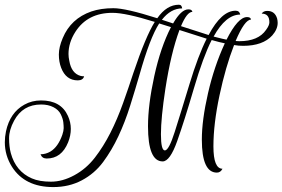

<svg xmlns="http://www.w3.org/2000/svg" viewBox="-24 -674 1171 796"><path d="M684.8 -561.6 636 -576.8Q597.6 -517.6 554.4 -364Q536.8 -303.2 515.6 -235.6Q494.4 -168 466.8 -109.2Q439.2 -50.4 403.6 -2.4Q368 45.6 315.2 73.6Q262.4 101.6 196.8 101.6Q79.2 101.6 25.6 17.6Q-4 -29.6 -4 -84Q-4 -106.4 0.8 -129.6Q17.6 -207.2 76.8 -240Q108 -257.6 146.4 -257.6Q228.8 -257.6 257.6 -193.6Q269.6 -167.2 269.6 -139.6Q269.6 -112 258.4 -84Q231.2 -16.8 169.6 -16.8Q160 -16.8 153.6 -21.2Q147.2 -25.6 144 -34.4Q165.6 -34.4 184.8 -45.6Q216.8 -64.8 234.4 -115.2Q240 -132 240 -142.8Q240 -153.6 238.4 -167.6Q236.8 -181.6 228 -200Q219.2 -218.4 197.6 -229.6Q176 -240.8 146.4 -240.8Q70.4 -240.8 34.4 -173.6Q13.6 -135.2 13.6 -100.8Q13.6 -66.4 20.8 -39.2Q41.6 36.8 108 65.6Q139.2 79.2 187.2 79.2Q235.2 79.2 284.4 52.4Q333.6 25.6 369.2 -20.4Q404.8 -66.4 433.6 -123.2Q462.4 -180 486 -246Q509.6 -312 528.8 -371.2Q580 -523.2 617.6 -583.2Q496.8 -620.8 442.4 -620.8Q339.2 -620.8 288.8 -542.4Q260 -497.6 260 -450.4Q260 -436.8 263.2 -422.4Q272 -369.6 310.4 -359.2Q317.6 -357.6 324.8 -357.6Q320 -340.8 298.4 -340.8Q249.6 -340.8 229.6 -392.8Q220 -417.6 220 -448Q220 -478.4 236 -516Q269.6 -596.8 354.4 -626.4Q394.4 -640 446 -640Q497.6 -640 628 -598.4Q667.2 -654.4 717.6 -654.4Q724 -654.4 727.2 -650.4Q730.4 -646.4 731.2 -639.2Q684 -639.2 647.2 -592Q683.2 -580.8 693.6 -576.8Q727.2 -635.2 756.8 -635.2Q770.4 -635.2 772.8 -627.2L773.6 -624.8Q751.2 -624.8 726.4 -565.6L840.8 -528.8Q894.4 -629.6 952.8 -629.6Q960.8 -629.6 965.6 -625.6Q970.4 -621.6 972 -613.6Q912 -613.6 861.6 -522.4Q904.8 -511.2 915.2 -509.6Q962.4 -603.2 1000 -603.2Q1013.6 -603.2 1016 -595.2L1016.8 -592.8Q990.4 -592.8 952.8 -504Q958.4 -503.2 968 -503.2Q1047.2 -503.2 1079.2 -550.4Q1092.8 -568.8 1092.8 -581.6Q1092.8 -617.6 1060.8 -617.6Q1068 -628.8 1084 -628.8Q1115.2 -628.8 1124.8 -597.6Q1127.2 -588 1127.2 -579.2Q1127.2 -552.8 1104.8 -527.2Q1065.6 -484 984 -484Q964.8 -484 946.4 -487.2Q911.2 -396.8 886 -278.4Q860.8 -160 860.8 -67.2Q860.8 25.6 898.4 25.6Q890.4 41.6 875.2 41.6Q812.8 41.6 812.8 -95.2Q812.8 -176 838.4 -287.6Q864 -399.2 908 -494.4Q887.2 -498.4 853.6 -508Q818.4 -439.2 779.6 -306.8Q740.8 -174.4 710.8 -89.6Q680.8 -4.8 650.4 -4.8Q589.6 -4.8 589.6 -150.4Q589.6 -239.2 615.6 -358.4Q641.6 -477.6 684.8 -561.6ZM832.8 -513.6Q760.8 -536 720 -549.6Q684.8 -455.2 661.6 -305.6Q643.2 -184.8 643.2 -117.6Q643.2 -50.4 659.6 -50.4Q676 -50.4 700.4 -127.2Q724.8 -204 761.2 -324Q797.6 -444 832.8 -513.6Z"/></svg>

Font: Rouge Script
Style: Regular
Weight: 400
Designer: Sabrina Mariela Lopez
Foundry: Typesenses
Version: Version 1.003